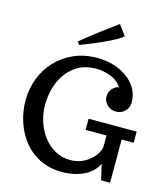

<svg xmlns="http://www.w3.org/2000/svg" viewBox="-142 -1105 1065 1227"><g transform="rotate(15 390.5 -492.0)"><path d="M384.8 13.2Q301.8 13.2 237.5 -18.6Q173.3 -50.3 129.6 -105Q85.9 -159.7 63.5 -228.5Q41 -297.4 41 -371.1Q41 -445.8 66.9 -514.2Q92.8 -582.5 141.8 -635.5Q190.9 -688.5 260.5 -719.2Q330.1 -750 417.5 -750Q471.7 -750 522.5 -734.9Q573.2 -719.7 613.3 -691.2Q653.3 -662.6 676.8 -621.8Q700.2 -581.1 700.2 -529.8Q700.2 -499.5 677.2 -474.4Q654.3 -449.2 616.2 -449.2Q581.1 -449.2 557.6 -472.9Q534.2 -496.6 534.2 -525.9Q534.2 -560.1 555.9 -582Q577.6 -604 598.1 -604Q568.4 -646 520.8 -663.8Q473.1 -681.6 426.8 -681.6Q343.8 -681.6 286.1 -639.2Q228.5 -596.7 198.7 -526.4Q168.9 -456.1 168.9 -372.1Q168.9 -316.9 186.3 -263.7Q203.6 -210.4 236.1 -167.7Q268.6 -125 314.2 -99.6Q359.9 -74.2 416 -74.2Q467.8 -74.2 509.3 -97.9Q550.8 -121.6 575 -155Q599.1 -188.5 599.1 -217.8V-286.1H460.9V-359.9H778.8V-286.1H699.2V0H640.1L616.2 -103Q594.7 -60.1 557.1 -34.7Q519.5 -9.3 474.6 2Q429.7 13.2 384.8 13.2ZM280.3 -799.8 266.1 -818.8Q292.5 -841.3 328.1 -869.1Q363.8 -897 399.2 -923.6Q434.6 -950.2 460 -968.8L498 -996.6L547.4 -928.7Q533.2 -914.1 496.8 -894.5Q460.4 -875 416.7 -855.5Q373 -835.9 335.9 -821.3Z"/></g></svg>

Font: Trocchi
Style: Regular
Weight: 400
Designer: Vernon Adams
Foundry: Vernon Adams
Version: Version 1.101; ttfautohint (v1.8.4.7-5d5b);gftools[0.9.27]